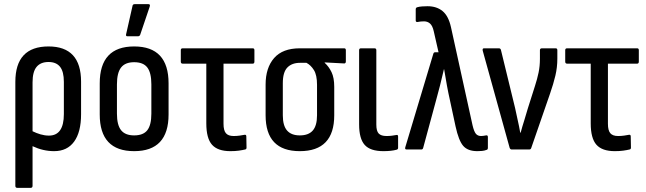

<svg xmlns="http://www.w3.org/2000/svg" viewBox="-20 -721 3118 926"><path d="M63 185Q54 185 54 175V-326Q54 -497 214 -497Q371 -497 371 -327V-170Q371 -84 337.5 -38Q304 8 241 8Q188 8 137 -16V175Q137 185 128 185ZM137 -324V-88Q155 -79 175.5 -73Q196 -67 216 -67Q288 -67 288 -171V-326Q288 -376 269.5 -399Q251 -422 214 -422Q176 -422 156.5 -398.5Q137 -375 137 -324Z M627 8Q461 8 461 -169V-319Q461 -497 627 -497Q793 -497 793 -319V-169Q793 8 627 8ZM627 -68Q671 -68 690.5 -93Q710 -118 710 -173V-314Q710 -370 690.5 -395.5Q671 -421 627 -421Q584 -421 564 -395.5Q544 -370 544 -314V-173Q544 -118 564 -93Q584 -68 627 -68ZM595 -546Q586 -546 588 -555L619 -692Q620 -701 630 -701H696Q706 -701 702 -689L656 -553Q653 -546 645 -546Z M1091 8Q1030 8 1002.5 -23Q975 -54 975 -126V-414H861Q852 -414 852 -424V-479Q852 -488 861 -488H1199Q1207 -488 1207 -479V-424Q1207 -414 1199 -414H1058V-124Q1058 -92 1069.5 -78.5Q1081 -65 1107 -65Q1122 -65 1136 -67Q1150 -69 1160 -71Q1168 -72 1168 -63L1169 -9Q1169 -1 1162 0Q1150 3 1132 5.5Q1114 8 1091 8Z M1426 8Q1261 8 1261 -165V-313Q1261 -394 1302 -441Q1343 -488 1426 -488H1640Q1648 -488 1648 -479V-425Q1648 -415 1640 -415L1546 -420V-418Q1566 -400 1579 -373Q1592 -346 1592 -302V-165Q1592 8 1426 8ZM1426 -68Q1468 -68 1488.5 -91.5Q1509 -115 1509 -165V-312Q1509 -359 1494 -383Q1479 -407 1458 -418H1427Q1388 -418 1366 -395.5Q1344 -373 1344 -320V-165Q1344 -115 1364.5 -91.5Q1385 -68 1426 -68Z M1829 8Q1766 8 1739 -22Q1712 -52 1712 -121V-479Q1712 -488 1721 -488H1786Q1795 -488 1795 -479V-120Q1795 -89 1806.5 -77Q1818 -65 1844 -65Q1858 -65 1869.5 -66.5Q1881 -68 1892 -70Q1900 -72 1900 -62V-8Q1900 -1 1893 1Q1868 8 1829 8Z M2282 8Q2236 8 2214 -17.5Q2192 -43 2177 -112L2151 -233Q2142 -273 2135.5 -308.5Q2129 -344 2122 -387H2121Q2111 -344 2102 -308Q2093 -272 2082 -233L2021 -8Q2019 0 2012 0H1941Q1931 0 1935 -12L2070 -462Q2072 -469 2079 -469H2095L2072 -570Q2066 -597 2054 -607.5Q2042 -618 2025 -618Q2009 -618 1994 -615Q1985 -614 1985 -622V-676Q1985 -684 1992 -686Q2002 -689 2015.5 -690Q2029 -691 2042 -691Q2086 -691 2114.5 -667.5Q2143 -644 2155 -590L2259 -117Q2266 -87 2275 -76Q2284 -65 2300 -65Q2309 -65 2324 -68Q2333 -70 2333 -60V-8Q2333 1 2326 2Q2316 6 2304 7Q2292 8 2282 8Z M2448 0Q2441 0 2438 -8L2308 -477Q2306 -488 2314 -488H2386Q2394 -488 2396 -480L2464 -201Q2470 -171 2477 -141Q2484 -111 2489 -81H2491Q2499 -111 2508.5 -140.5Q2518 -170 2526 -199L2560 -306Q2571 -340 2577.5 -371Q2584 -402 2584 -437V-479Q2584 -488 2594 -488H2660Q2668 -488 2668 -479V-438Q2668 -396 2658.5 -356Q2649 -316 2633 -270L2542 -7Q2540 0 2532 0Z M2945 8Q2884 8 2856.5 -23Q2829 -54 2829 -126V-414H2715Q2706 -414 2706 -424V-479Q2706 -488 2715 -488H3053Q3061 -488 3061 -479V-424Q3061 -414 3053 -414H2912V-124Q2912 -92 2923.5 -78.5Q2935 -65 2961 -65Q2976 -65 2990 -67Q3004 -69 3014 -71Q3022 -72 3022 -63L3023 -9Q3023 -1 3016 0Q3004 3 2986 5.5Q2968 8 2945 8Z"/></svg>

Font: Sofia Sans Condensed Medium
Style: Regular
Weight: 500
Designer: Botio Nikoltchev, Ani Petrova
Foundry: lettersoup
Version: Version 4.101; ttfautohint (v1.8.4.7-5d5b)